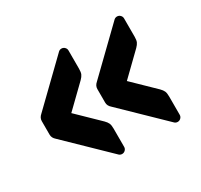

<svg xmlns="http://www.w3.org/2000/svg" viewBox="-114 -735 851 811"><g transform="rotate(-30 311.5 -329.0)"><path d="M57 -390C47.7 -382 43 -372.7 43 -362V-296C43 -285.3 47.7 -276 57 -268L254 -77C258 -73.7 262.7 -72 268 -72C274 -72 279.2 -74.2 283.5 -78.5C287.8 -82.8 290 -88 290 -94V-183C290 -194.3 288.7 -203 286 -209C283.3 -215 278.7 -221.3 272 -228L168 -329L272 -430C278.7 -436.7 283.3 -443 286 -449C288.7 -455 290 -463.7 290 -475V-564C290 -570 287.8 -575.2 283.5 -579.5C279.2 -583.8 274 -586 268 -586C262.7 -586 258 -584.3 254 -581ZM328 -390C318.7 -382 314 -372.7 314 -362V-296C314 -285.3 318.7 -276 328 -268L525 -77C529 -73.7 533.7 -72 539 -72C545 -72 550.2 -74.2 554.5 -78.5C558.8 -82.8 561 -88 561 -94V-183C561 -194.3 559.7 -203 557 -209C554.3 -215 549.7 -221.3 543 -228L439 -329L543 -430C549.7 -436.7 554.3 -443 557 -449C559.7 -455 561 -463.7 561 -475V-564C561 -570 558.8 -575.2 554.5 -579.5C550.2 -583.8 545 -586 539 -586C533.7 -586 529 -584.3 525 -581Z"/></g></svg>

Font: Rubik
Style: Regular
Weight: 500
Designer: Hubert & Fischer
Foundry: Hubert & Fischer
Version: Version 1.100